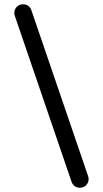

<svg xmlns="http://www.w3.org/2000/svg" viewBox="-20 -784 483 899"><path d="M354 95Q339 95 329 87Q319 79 315 67L50 -708Q49 -710 48 -714.5Q47 -719 47 -723Q47 -740 58.5 -752Q70 -764 88 -764Q103 -764 113 -756Q123 -748 127 -736L392 39Q393 41 394 45.5Q395 50 395 54Q395 71 383.5 83Q372 95 354 95Z"/></svg>

Font: Varela Round
Style: Regular
Weight: 400
Designer: Joe Prince, Avraham Cornfeld
Foundry: Joe Prince, Avraham Cornfeld
Version: Version 3.010; ttfautohint (v1.8.4.7-5d5b)